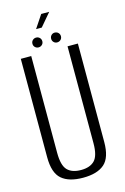

<svg xmlns="http://www.w3.org/2000/svg" viewBox="-131 -931 648 996"><g transform="rotate(-15 192.5 -433.5)"><path d="M187.5 4.5Q263.5 4.5 302 -29Q340.5 -62.5 340.5 -146.5V-675H285V-155Q285 -87.5 260.2 -62.2Q235.5 -37 187.5 -37Q139 -37 114.5 -62.2Q90 -87.5 90 -155V-675H34V-146.5Q34 -62.5 72.8 -29Q111.5 4.5 187.5 4.5ZM139 -708.5Q150 -708.5 157.8 -716Q165.5 -723.5 165.5 -734.5Q165.5 -746 157.8 -753.5Q150 -761 139 -761Q128 -761 120.2 -753.5Q112.5 -746 112.5 -734.5Q112.5 -723.5 120.2 -716Q128 -708.5 139 -708.5ZM238.5 -708.5Q250 -708.5 257.8 -716Q265.5 -723.5 265.5 -734.5Q265.5 -746 257.8 -753.5Q250 -761 238.5 -761Q228 -761 220.5 -753.5Q213 -746 213 -734.5Q213 -723.5 220.5 -716Q228 -708.5 238.5 -708.5ZM150.5 -803.5H181L239.5 -872.5H196.5Z"/></g></svg>

Font: Anybody Condensed Light
Style: Regular
Weight: 300
Width: 3
Designer: Tyler Finck
Foundry: Etcetera Type Company
Version: Version 1.113;gftools[0.9.25]